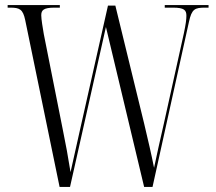

<svg xmlns="http://www.w3.org/2000/svg" viewBox="-20 -734 847 754"><path d="M79 -655 214 0H255L396 -628L546 0H579L722 -648C733 -699 745 -704 786 -704H799V-714H627V-704H659C704 -704 712 -694 712 -672C712 -659 710 -640 702 -603L624 -251C606 -174 599 -139 585 -75C574 -131 562 -181 546 -249L433 -712H404L293 -219C281 -165 270 -117 257 -58C248 -115 238 -170 226 -228L152 -600C148 -623 142 -659 142 -674C142 -694 151 -704 194 -704H215V-714H10V-704H20C57 -704 70 -698 79 -655Z"/></svg>

Font: Noto Serif Display ExtraCondensed Light
Style: Regular
Weight: 300
Width: 2
Designer: Monotype Design Team
Foundry: Monotype Imaging Inc.
Version: Version 2.009